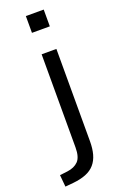

<svg xmlns="http://www.w3.org/2000/svg" viewBox="-215 -750 623 990"><g transform="rotate(-20 96.0 -255.0)"><path d="M70 -611V-703H168V-611ZM-39 193 -45 128 -3 123Q36 118 57.5 96Q79 74 79 21V-490H160V16Q160 57 151.5 87.5Q143 118 124.5 139.5Q106 161 76 173Q46 185 4 189Z"/></g></svg>

Font: Nunito Sans 10pt SemiCondensed
Style: Regular
Weight: 400
Width: 4
Designer: Vernon Adams
Foundry: Vernon Adams
Version: Version 3.101;gftools[0.9.27]